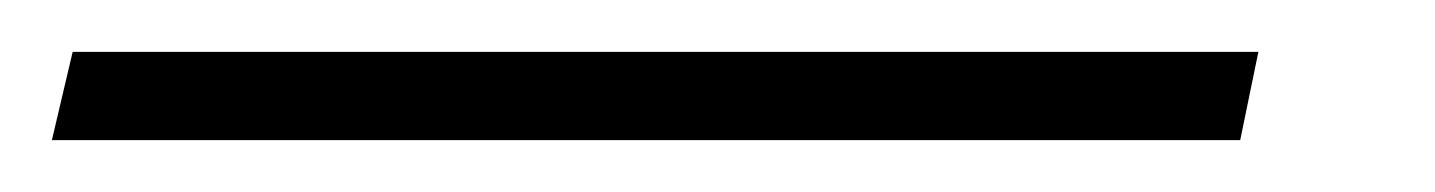

<svg xmlns="http://www.w3.org/2000/svg" viewBox="-49 61 553 74"><path d="M-29 115 -21 81H436L429 115Z"/></svg>

Font: Source Sans 3 Light
Style: Italic
Weight: 300
Italic angle: -11°
Designer: Paul D. Hunt
Foundry: Adobe
Version: Version 3.046;hotconv 1.0.118;makeotfexe 2.5.65603